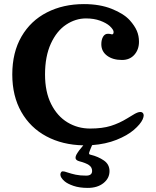

<svg xmlns="http://www.w3.org/2000/svg" viewBox="-20 -698 762 938"><path d="M296 188Q275 170 275 155Q275 149 278 144Q281 139 286 139Q295 139 308 144Q329 151 350 155.5Q371 160 401 160Q430 160 430 137Q430 119 414.5 108.5Q399 98 368 90Q349 85 349 73Q349 66 353 58Q364 38 387 12Q285 10 206.5 -32Q128 -74 84 -151.5Q40 -229 40 -334Q40 -442 85 -519.5Q130 -597 209.5 -637.5Q289 -678 390 -678Q468 -678 526.5 -654.5Q585 -631 614 -599Q638 -572 648.5 -547.5Q659 -523 659 -494Q659 -456 636.5 -430.5Q614 -405 576 -405Q531 -405 503 -426Q475 -447 475 -482Q475 -504 483.5 -518.5Q492 -533 507 -533Q517 -533 523 -531L527 -530Q535 -530 535 -542Q535 -553 516 -571Q499 -586 469 -597Q439 -608 400 -608Q349 -608 303 -577.5Q257 -547 228.5 -485Q200 -423 200 -334Q200 -249 230 -189.5Q260 -130 310 -100Q360 -70 420 -70Q480 -70 521.5 -83Q563 -96 602 -120Q611 -125 626 -134.5Q641 -144 650 -147.5Q659 -151 666 -151Q673 -151 677.5 -146.5Q682 -142 682 -134Q682 -127 677 -115Q666 -91 634 -63.5Q602 -36 549.5 -15Q497 6 430 11Q420 34 416 46Q415 48 415 51Q415 57 423 58Q460 67 487.5 86Q515 105 515 138Q515 173 485.5 196.5Q456 220 409 220Q368 220 339 210Q310 200 296 188Z"/></svg>

Font: Raigarh
Style: Bold
Weight: 700
Designer: jaikishan Patel
Foundry: MagicType
Version: Version 1.000